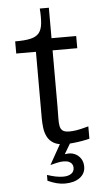

<svg xmlns="http://www.w3.org/2000/svg" viewBox="-58 -683 508 923"><g transform="rotate(-5 196.0 -221.5)"><path d="M236.5 14.2Q200.9 14.2 180.1 2.1Q159.3 -10.1 149.4 -29.9Q139.4 -49.7 136.5 -73.1Q133.6 -96.5 133.6 -119V-440.2H38.5V-498.9Q84.6 -498.5 112.2 -504.8Q139.9 -511 153.4 -527.1Q166.9 -543.2 170.1 -572.2Q173.4 -601.1 170.1 -645.9H213.9V-498.9H333V-440.2H213.9V-170Q213.9 -137.7 213.2 -114.1Q212.5 -90.4 215.5 -75.1Q218.4 -59.9 228.6 -52.3Q238.8 -44.7 260.6 -44.7Q275.5 -44.7 290.9 -47Q306.3 -49.3 322.1 -53.2Q338 -57 353.2 -61.3V-1.6Q339.1 2.1 318.1 5.8Q297.2 9.5 275.5 11.8Q253.8 14.2 236.5 14.2ZM217.3 202.9Q198.7 202.9 178.3 197.8Q158 192.7 134.8 182.1V154.1Q157.5 161.4 176.2 165.3Q194.9 169.1 212 169.1Q236.4 169.1 250.9 159.2Q265.3 149.3 265.3 130.6Q265.3 120.6 260.4 112.9Q255.4 105.2 245.5 100.7Q235.6 96.2 220.2 96.2Q211.7 96.2 204.2 97.1Q196.7 98 186 100.5Q175.2 103 156 107.9L183.4 81.4Q196.5 74.9 206.5 70.2Q216.6 65.6 223.4 63.2Q230.3 60.8 233.1 61.9Q256.1 57.7 275 65.4Q293.9 73.2 305.2 89.8Q316.6 106.4 316.6 129.8Q316.6 163.2 289.4 183.1Q262.3 202.9 217.3 202.9ZM155.7 107.9 213.3 5.3H262.7L221.7 74.2Z"/></g></svg>

Font: Russolo 10pt ExtraLight
Style: Regular
Weight: 200
Designer: Micah Stupak-Hahn
Version: Version 1.000